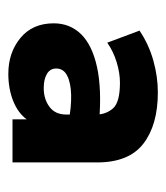

<svg xmlns="http://www.w3.org/2000/svg" viewBox="11 -761 399 461"><g transform="rotate(90 210.5 -530.5)"><path d="M157 -351Q106.5 -351 71.2 -380Q36 -409 36 -460Q36 -499 62.2 -525.8Q88.5 -552.5 141.2 -564Q194 -575.5 272.5 -569L273 -495.5Q237 -502.5 207.8 -501.8Q178.5 -501 161.5 -492.2Q144.5 -483.5 144.5 -466Q144.5 -451.5 157.2 -443.8Q170 -436 191.5 -436Q218 -436 236.5 -449.8Q255 -463.5 255 -490V-562Q255 -585 240.5 -602Q226 -619 178.5 -619Q155 -619 129 -611Q103 -603 82.5 -588.5L53.5 -666Q87 -688.5 125.5 -699.2Q164 -710 202 -710Q280 -710 325 -675.2Q370 -640.5 370 -564V-361H266.5V-395Q251 -374 222 -362.5Q193 -351 157 -351Z"/></g></svg>

Font: Geologica Thin Roman ExtraBold
Style: Regular
Weight: 800
Version: Version 1.010;gftools[0.9.28]